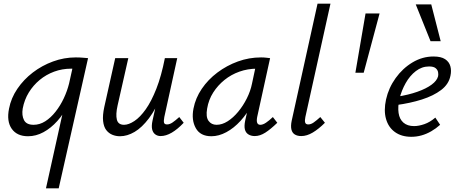

<svg xmlns="http://www.w3.org/2000/svg" viewBox="-20 -731 2473 1040"><path d="M229 289 347 -243 391 -277Q377 -217 351 -165.5Q325 -114 290.5 -75.5Q256 -37 215.5 -15Q175 7 132 7Q72 7 43.5 -33.5Q15 -74 29 -143Q40 -200 74 -250Q108 -300 157.5 -338Q207 -376 267 -398Q327 -420 390 -420Q412 -420 428 -418.5Q444 -417 457 -416L298 289ZM162 -55Q195 -55 225 -74Q255 -93 281 -126Q307 -159 325.5 -198.5Q344 -238 354 -278L378 -386L409 -356Q399 -358 387.5 -358.5Q376 -359 365 -359Q317 -359 273.5 -343Q230 -327 195 -298Q160 -269 136 -230Q112 -191 103 -143Q97 -106 110 -80.5Q123 -55 162 -55Z M630 7Q608 7 588.5 -1Q569 -9 555.5 -26.5Q542 -44 538.5 -75Q535 -106 545 -152L604 -416H675L617 -160Q606 -111 613 -83Q620 -55 652 -55Q677 -55 708 -75.5Q739 -96 769.5 -139Q800 -182 827 -250.5Q854 -319 873 -416H914Q891 -302 858 -221.5Q825 -141 787 -90.5Q749 -40 709 -16.5Q669 7 630 7ZM850 6Q833 6 820.5 -3.5Q808 -13 804 -31Q800 -49 806 -77L881 -416H940L870 -97Q866 -76 868.5 -66.5Q871 -57 885 -57Q899 -57 914.5 -67.5Q930 -78 951 -97L975 -66Q942 -31 910.5 -12.5Q879 6 850 6Z M1125 7Q1065 7 1040.5 -37Q1016 -81 1028 -143Q1039 -200 1073 -250Q1107 -300 1157.5 -338Q1208 -376 1268.5 -398Q1329 -420 1394 -420Q1410 -420 1421.5 -418.5Q1433 -417 1443 -416L1373 -97Q1365 -55 1390 -55Q1404 -55 1421 -66.5Q1438 -78 1458 -97L1482 -66Q1446 -31 1417 -12.5Q1388 6 1360 6Q1340 6 1325.5 -3Q1311 -12 1306.5 -30Q1302 -48 1308 -77L1345 -243L1386 -277Q1373 -218 1346 -167Q1319 -116 1283 -76.5Q1247 -37 1206 -15Q1165 7 1125 7ZM1153 -55Q1183 -55 1213 -74Q1243 -93 1270 -125.5Q1297 -158 1317 -198Q1337 -238 1345 -278L1368 -386L1406 -356Q1398 -358 1389 -358.5Q1380 -359 1372 -359Q1322 -359 1277 -343Q1232 -327 1196 -298Q1160 -269 1135 -230Q1110 -191 1102 -143Q1094 -98 1109.5 -76.5Q1125 -55 1153 -55Z M1612 6Q1591 6 1577 -2.5Q1563 -11 1558.5 -29.5Q1554 -48 1560 -77L1700 -711H1770L1634 -97Q1630 -78 1633 -67.5Q1636 -57 1650 -57Q1664 -57 1679 -67.5Q1694 -78 1715 -97L1740 -66Q1706 -32 1674 -13Q1642 6 1612 6Z M1905 -337 1960 -658H2036L1950 -337Z M2208 10Q2155 10 2119.5 -15.5Q2084 -41 2071 -86.5Q2058 -132 2071 -192Q2085 -255 2123 -308Q2161 -361 2214.5 -393Q2268 -425 2328 -425Q2369 -425 2391 -410.5Q2413 -396 2419.5 -372Q2426 -348 2420 -321Q2411 -275 2369.5 -243.5Q2328 -212 2265 -192Q2202 -172 2127 -162L2130 -207Q2193 -217 2241 -234Q2289 -251 2318 -272.5Q2347 -294 2353 -318Q2355 -327 2353 -339.5Q2351 -352 2340 -361.5Q2329 -371 2304 -371Q2265 -371 2232.5 -346Q2200 -321 2177.5 -281Q2155 -241 2144 -197Q2134 -153 2139 -119Q2144 -85 2165.5 -66.5Q2187 -48 2223 -48Q2248 -48 2278.5 -58.5Q2309 -69 2338 -94L2364 -55Q2342 -35 2316 -20Q2290 -5 2263 2.5Q2236 10 2208 10ZM2312 -508 2232 -707H2316L2367 -508Z"/></svg>

Font: Ysabeau Office Medium
Style: Italic
Weight: 500
Italic angle: -12°
Designer: Christian Thalmann (Catharsis Fonts)
Version: Version 2.001;gftools[0.9.30]; featfreeze: tnum,lnum,ss02